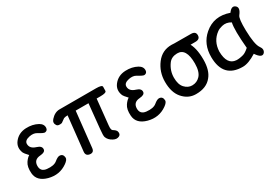

<svg xmlns="http://www.w3.org/2000/svg" viewBox="12 -1185 2645 1872"><g transform="rotate(-30 1335.0 -248.5)"><path d="M249 -300.8Q182.6 -320.8 182.6 -374Q182.6 -413.1 241.7 -425.3Q290 -435.1 321.8 -416Q377.9 -381.3 392.6 -383.3Q421.9 -386.7 424.3 -416.5Q427.2 -458.5 382.8 -483.4Q324.7 -515.1 250 -511.7Q166.5 -507.8 119.1 -446.3Q76.7 -391.1 105.5 -322.3Q109.4 -311.5 148.4 -269.5Q124 -254.9 100.6 -220.7Q72.3 -179.7 78.1 -105.5Q85.4 -12.7 196.3 17.6Q311 48.3 404.3 -17.6Q444.3 -45.9 443.4 -69.3Q440.9 -114.3 401.4 -116.2Q379.4 -117.2 342.8 -86.9Q306.6 -57.1 230.5 -65.4Q162.1 -72.8 164.1 -139.6Q166.5 -207 239.3 -211.9Q295.4 -215.8 298.8 -246.1Q303.7 -284.2 249 -300.8Z M522.5 -391.1Q535.6 -371.6 579.6 -380.4L622.6 -411.1Q637.2 -417 666 -418L624.5 -32.7Q619.6 14.2 665 20Q709.5 25.9 714.4 -21L757.3 -418H901.4L874 -145Q866.2 -71.8 872.6 -54.2Q886.2 -15.6 930.2 7.3Q966.3 26.9 996.6 11.2Q1021 -1.5 1012.2 -35.6Q1007.3 -54.2 974.1 -73.7Q958.5 -83 963.9 -133.3L993.2 -418H1036.6Q1104 -418 1104.5 -440.4Q1105 -462.9 1105.5 -485.1Q1106 -507.3 1038.6 -507.3H626.5Q572.8 -507.3 527.3 -456.5Q499.5 -425.3 522.5 -391.1Z M1368.7 -300.8Q1302.2 -320.8 1302.2 -374Q1302.2 -413.1 1361.3 -425.3Q1409.7 -435.1 1441.4 -416Q1497.6 -381.3 1512.2 -383.3Q1541.5 -386.7 1543.9 -416.5Q1546.9 -458.5 1502.4 -483.4Q1444.3 -515.1 1369.6 -511.7Q1286.1 -507.8 1238.8 -446.3Q1196.3 -391.1 1225.1 -322.3Q1229 -311.5 1268.1 -269.5Q1243.7 -254.9 1220.2 -220.7Q1191.9 -179.7 1197.8 -105.5Q1205.1 -12.7 1315.9 17.6Q1430.7 48.3 1523.9 -17.6Q1564 -45.9 1563 -69.3Q1560.5 -114.3 1521 -116.2Q1499 -117.2 1462.4 -86.9Q1426.3 -57.1 1350.1 -65.4Q1281.7 -72.8 1283.7 -139.6Q1286.1 -207 1358.9 -211.9Q1415 -215.8 1418.5 -246.1Q1423.3 -284.2 1368.7 -300.8Z M1902.8 -504.9Q1829.1 -505.4 1828.1 -458Q1826.7 -414.1 1900.4 -414.1L2102.5 -414.6Q2155.8 -414.6 2156.7 -458.5Q2157.7 -503.9 2104.5 -503.9ZM1891.6 -406.7Q1994.6 -408.7 1994.1 -234.9Q1993.7 -143.1 1955.1 -101.6Q1918.5 -62.5 1865.2 -62.5Q1818.4 -62.5 1782.2 -101.6Q1747.1 -139.6 1747.1 -216.3Q1747.1 -295.9 1795.9 -362.3Q1827.6 -405.3 1891.6 -406.7ZM1887.7 -506.3Q1781.2 -507.3 1716.8 -422.4Q1651.4 -336.4 1651.4 -225.1Q1651.4 -107.4 1706.1 -42.5Q1766.6 29.3 1853.5 29.8Q1973.6 30.8 2032.2 -43.9Q2084.5 -106 2085 -225.1Q2085.4 -504.9 1887.7 -506.3Z M2383.3 27.3Q2448.2 27.3 2538.1 -29.8Q2591.8 49.8 2626 12.7Q2651.9 -19 2621.1 -60.1Q2588.9 -105 2585 -266.1Q2582 -398.4 2603.5 -425.3Q2653.8 -488.8 2616.2 -518.1Q2580.6 -545.9 2541 -489.7Q2381.8 -545.4 2263.2 -443.4Q2161.1 -355.5 2162.6 -207Q2165 27.3 2383.3 27.3ZM2439.9 -70.8Q2393.6 -58.1 2360.4 -60.1Q2259.3 -66.9 2257.8 -216.3Q2262.2 -331.1 2349.1 -394Q2370.6 -410.2 2406.7 -418.9Q2458.5 -431.6 2505.9 -401.9Q2488.8 -324.2 2507.8 -114.3Q2468.8 -79.1 2439.9 -70.8Z"/></g></svg>

Font: Comic Relief
Style: Regular
Weight: 400
Designer: Jeff Davis
Foundry: Loudifier
Version: Version 1.200; ttfautohint (v1.8.4.7-5d5b)